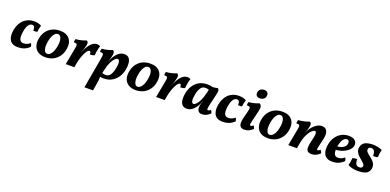

<svg xmlns="http://www.w3.org/2000/svg" viewBox="0 -1747 6178 3045"><g transform="rotate(20 3089.5 -224.5)"><path d="M184 9Q127 9 92.5 -11.5Q58 -32 41.5 -67Q25 -102 23.5 -145.5Q22 -189 32 -235Q41 -278 60 -319Q79 -360 111 -393.5Q143 -427 189.5 -447Q236 -467 300 -467Q334 -467 365.5 -458.5Q397 -450 417 -437Q398 -382 395 -328Q364 -316 327 -323Q333 -404 282 -404Q243 -404 218 -364.5Q193 -325 182 -261Q173 -216 173.5 -174.5Q174 -133 191 -106.5Q208 -80 250 -80Q281 -80 309.5 -92.5Q338 -105 361 -124Q378 -102 380 -68Q336 -26 289 -8.5Q242 9 184 9Z M649 9Q573 9 525 -22Q477 -53 458.5 -106.5Q440 -160 452 -230Q470 -340 544.5 -403.5Q619 -467 729 -467Q840 -467 892 -402Q944 -337 926 -232Q915 -159 877 -105Q839 -51 781 -21Q723 9 649 9ZM660 -52Q698 -52 730 -98.5Q762 -145 775 -226Q789 -306 772.5 -356Q756 -406 715 -406Q676 -406 646.5 -360Q617 -314 604 -239Q589 -153 605 -102.5Q621 -52 660 -52Z M1178 -467Q1197 -458 1202 -441.5Q1207 -425 1203 -397Q1198 -372 1186.5 -334Q1175 -296 1158 -258H1160L1183 -310Q1214 -378 1258 -422.5Q1302 -467 1356 -467Q1386 -467 1408 -452Q1396 -416 1387.5 -372Q1379 -328 1377 -289Q1344 -273 1298 -276Q1301 -302 1294.5 -314.5Q1288 -327 1276 -327Q1265 -327 1250 -313.5Q1235 -300 1217 -268Q1199 -236 1180.5 -183.5Q1162 -131 1150 -69L1138 0H993L1045 -276Q1053 -317 1053 -336.5Q1053 -356 1040 -362.5Q1027 -369 995 -369Q995 -383 997 -398.5Q999 -414 1005 -426Q1048 -428 1095 -439.5Q1142 -451 1178 -467Z M1397 244 1489 -275Q1496 -316 1495.5 -336Q1495 -356 1482 -362Q1469 -368 1437 -368Q1437 -382 1439 -397Q1441 -412 1446 -425Q1490 -427 1538 -438.5Q1586 -450 1622 -466Q1639 -455 1644.5 -438.5Q1650 -422 1646 -396Q1642 -371 1633 -337Q1624 -303 1614 -278L1611 -267H1612Q1644 -357 1696.5 -412Q1749 -467 1815 -467Q1868 -467 1894 -436Q1920 -405 1925 -353Q1930 -301 1918 -241Q1904 -171 1867 -114.5Q1830 -58 1771 -24.5Q1712 9 1631 9Q1601 9 1574 3Q1575 27 1571.5 60.5Q1568 94 1559 143L1542 244ZM1599 -122 1586 -65Q1599 -60 1615.5 -57Q1632 -54 1646 -54Q1696 -54 1723.5 -96Q1751 -138 1764 -202Q1781 -279 1773.5 -319Q1766 -359 1739 -359Q1721 -359 1695 -334.5Q1669 -310 1643 -257.5Q1617 -205 1599 -122Z M2174 9Q2098 9 2050 -22Q2002 -53 1983.5 -106.5Q1965 -160 1977 -230Q1995 -340 2069.5 -403.5Q2144 -467 2254 -467Q2365 -467 2417 -402Q2469 -337 2451 -232Q2440 -159 2402 -105Q2364 -51 2306 -21Q2248 9 2174 9ZM2185 -52Q2223 -52 2255 -98.5Q2287 -145 2300 -226Q2314 -306 2297.5 -356Q2281 -406 2240 -406Q2201 -406 2171.5 -360Q2142 -314 2129 -239Q2114 -153 2130 -102.5Q2146 -52 2185 -52Z M2703 -467Q2722 -458 2727 -441.5Q2732 -425 2728 -397Q2723 -372 2711.5 -334Q2700 -296 2683 -258H2685L2708 -310Q2739 -378 2783 -422.5Q2827 -467 2881 -467Q2911 -467 2933 -452Q2921 -416 2912.5 -372Q2904 -328 2902 -289Q2869 -273 2823 -276Q2826 -302 2819.5 -314.5Q2813 -327 2801 -327Q2790 -327 2775 -313.5Q2760 -300 2742 -268Q2724 -236 2705.5 -183.5Q2687 -131 2675 -69L2663 0H2518L2570 -276Q2578 -317 2578 -336.5Q2578 -356 2565 -362.5Q2552 -369 2520 -369Q2520 -383 2522 -398.5Q2524 -414 2530 -426Q2573 -428 2620 -439.5Q2667 -451 2703 -467Z M3390 -467Q3406 -457 3410.5 -438.5Q3415 -420 3405 -375L3357 -166Q3346 -114 3347 -98.5Q3348 -83 3362 -83Q3372 -83 3381.5 -87.5Q3391 -92 3405 -105Q3425 -85 3431 -55Q3402 -25 3368 -8Q3334 9 3294 9Q3254 9 3235 -11Q3216 -31 3213 -60Q3210 -89 3216 -116Q3220 -133 3227 -152.5Q3234 -172 3242 -191H3239Q3206 -101 3153.5 -46Q3101 9 3036 9Q2982 9 2956 -22.5Q2930 -54 2925.5 -105.5Q2921 -157 2933 -218Q2947 -288 2983.5 -344.5Q3020 -401 3079 -434Q3138 -467 3219 -467Q3244 -467 3266.5 -463.5Q3289 -460 3307 -454Q3354 -457 3390 -467ZM3086 -256Q3070 -179 3077.5 -139Q3085 -99 3112 -99Q3129 -99 3155 -124Q3181 -149 3207 -201.5Q3233 -254 3251 -336L3265 -393Q3251 -399 3234.5 -401.5Q3218 -404 3204 -404Q3155 -404 3127 -362.5Q3099 -321 3086 -256Z M3640 9Q3583 9 3548.5 -11.5Q3514 -32 3497.5 -67Q3481 -102 3479.5 -145.5Q3478 -189 3488 -235Q3497 -278 3516 -319Q3535 -360 3567 -393.5Q3599 -427 3645.5 -447Q3692 -467 3756 -467Q3790 -467 3821.5 -458.5Q3853 -450 3873 -437Q3854 -382 3851 -328Q3820 -316 3783 -323Q3789 -404 3738 -404Q3699 -404 3674 -364.5Q3649 -325 3638 -261Q3629 -216 3629.5 -174.5Q3630 -133 3647 -106.5Q3664 -80 3706 -80Q3737 -80 3765.5 -92.5Q3794 -105 3817 -124Q3834 -102 3836 -68Q3792 -26 3745 -8.5Q3698 9 3640 9Z M4010 9Q3965 9 3944 -11.5Q3923 -32 3921.5 -69Q3920 -106 3931 -154L3961 -270Q3972 -313 3973 -334Q3974 -355 3960.5 -362Q3947 -369 3915 -369Q3914 -401 3924 -426Q3968 -428 4013.5 -439.5Q4059 -451 4093 -467Q4119 -455 4127.5 -429Q4136 -403 4124 -352L4079 -162Q4067 -112 4068.5 -97.5Q4070 -83 4083 -83Q4091 -83 4101.5 -88Q4112 -93 4125 -105Q4133 -97 4140.5 -83Q4148 -69 4150 -55Q4119 -23 4083 -7Q4047 9 4010 9ZM4066 -542Q4031 -542 4013 -563.5Q3995 -585 4001 -620Q4007 -655 4032.5 -674Q4058 -693 4097 -693Q4131 -693 4150 -671Q4169 -649 4163 -613Q4157 -579 4132 -560.5Q4107 -542 4066 -542Z M4404 9Q4328 9 4280 -22Q4232 -53 4213.5 -106.5Q4195 -160 4207 -230Q4225 -340 4299.5 -403.5Q4374 -467 4484 -467Q4595 -467 4647 -402Q4699 -337 4681 -232Q4670 -159 4632 -105Q4594 -51 4536 -21Q4478 9 4404 9ZM4415 -52Q4453 -52 4485 -98.5Q4517 -145 4530 -226Q4544 -306 4527.5 -356Q4511 -406 4470 -406Q4431 -406 4401.5 -360Q4372 -314 4359 -239Q4344 -153 4360 -102.5Q4376 -52 4415 -52Z M4749 0 4801 -276Q4809 -317 4808.5 -336.5Q4808 -356 4795 -362.5Q4782 -369 4750 -369Q4750 -383 4752 -398.5Q4754 -414 4759 -426Q4803 -428 4855 -439.5Q4907 -451 4943 -467Q4977 -452 4970 -402Q4963 -365 4954.5 -337.5Q4946 -310 4932 -278V-276L4949 -311Q4967 -350 4999.5 -386Q5032 -422 5071.5 -444.5Q5111 -467 5152 -467Q5185 -467 5211 -449Q5237 -431 5246 -388Q5255 -345 5238 -271L5214 -169Q5205 -129 5202 -110.5Q5199 -92 5202.5 -87.5Q5206 -83 5213 -83Q5230 -83 5257 -105Q5266 -96 5273 -82.5Q5280 -69 5283 -55Q5250 -22 5214.5 -6.5Q5179 9 5143 9Q5093 9 5073.5 -12.5Q5054 -34 5054.5 -72.5Q5055 -111 5066 -162L5087 -253Q5099 -306 5094 -330.5Q5089 -355 5069 -355Q5046 -355 5015 -324.5Q4984 -294 4955 -234.5Q4926 -175 4910 -88L4894 0Z M5490 9Q5433 9 5399 -11.5Q5365 -32 5349 -66Q5333 -100 5331.5 -142Q5330 -184 5338 -228Q5353 -304 5391.5 -357.5Q5430 -411 5484.5 -439Q5539 -467 5603 -467Q5679 -467 5713 -431Q5747 -395 5737 -346Q5729 -307 5693 -272Q5657 -237 5601.5 -214Q5546 -191 5481 -187Q5480 -142 5496 -111.5Q5512 -81 5557 -81Q5586 -81 5613.5 -92.5Q5641 -104 5664 -124Q5682 -101 5683 -68Q5644 -31 5598.5 -11Q5553 9 5490 9ZM5489 -257Q5488 -251 5487 -246Q5544 -251 5583.5 -275Q5623 -299 5631 -338Q5637 -369 5626.5 -387Q5616 -405 5589 -405Q5559 -405 5531 -369Q5503 -333 5489 -257Z M6014 -467Q6056 -467 6098.5 -457Q6141 -447 6169 -432Q6151 -377 6150 -308Q6133 -300 6113 -298Q6093 -296 6073 -297Q6071 -407 6005 -407Q5961 -407 5955 -374Q5950 -352 5962 -334Q5974 -316 5996 -298Q6018 -280 6042.5 -261Q6067 -242 6087.5 -219Q6108 -196 6118.5 -167Q6129 -138 6122 -101Q6110 -40 6060.5 -15.5Q6011 9 5920 9Q5864 9 5822 -2.5Q5780 -14 5754 -31Q5764 -61 5769 -91.5Q5774 -122 5775 -154Q5809 -167 5852 -163Q5852 -111 5869 -82.5Q5886 -54 5927 -54Q5950 -54 5962.5 -63Q5975 -72 5978 -86Q5983 -108 5965.5 -128.5Q5948 -149 5920.5 -171Q5893 -193 5866.5 -219Q5840 -245 5824.5 -279Q5809 -313 5818 -357Q5830 -418 5882 -442.5Q5934 -467 6014 -467Z"/></g></svg>

Font: Vollkorn
Style: Bold Italic
Weight: 700
Italic angle: -11°
Designer: Friedrich Althausen
Foundry: Friedrich Althausen
Version: Version 5.000; ttfautohint (v1.8.3)